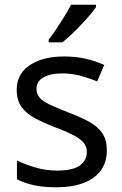

<svg xmlns="http://www.w3.org/2000/svg" viewBox="-20 -837 519 816"><path d="M434 -199Q434 -147 408 -112Q382 -77 334 -59Q286 -41 220 -41Q164 -41 123.5 -50Q83 -59 52 -75V-155Q84 -139 129.5 -125.5Q175 -112 222 -112Q289 -112 319 -133.5Q349 -155 349 -191Q349 -211 338 -227Q327 -243 298.5 -259Q270 -275 217 -295Q165 -315 128 -335Q91 -355 71 -383Q51 -411 51 -455Q51 -523 106.5 -560Q162 -597 252 -597Q301 -597 343.5 -587.5Q386 -578 423 -561L393 -491Q359 -505 322 -515Q285 -525 246 -525Q192 -525 163.5 -507.5Q135 -490 135 -460Q135 -438 148 -422.5Q161 -407 191.5 -392.5Q222 -378 273 -358Q324 -339 360 -319Q396 -299 415 -270.5Q434 -242 434 -199ZM388 -807Q379 -793 362 -773Q345 -753 324.5 -731.5Q304 -710 283.5 -690.5Q263 -671 245 -657H187V-669Q202 -688 219.5 -714Q237 -740 254 -767.5Q271 -795 282 -817H388Z"/></svg>

Font: Noto Sans Tamil UI
Style: Regular
Weight: 400
Designer: Jelle Bosma - Monotype Design Team
Foundry: Monotype Imaging Inc.
Version: Version 2.004